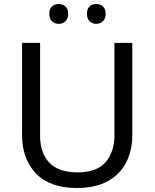

<svg xmlns="http://www.w3.org/2000/svg" viewBox="-20 -928 771 958"><path d="M640 -252Q640 -178 610 -118.5Q580 -59 518.5 -24.5Q457 10 362 10Q229 10 159.5 -62.5Q90 -135 90 -254V-714H180V-251Q180 -164 226.5 -116Q273 -68 367 -68Q464 -68 507.5 -119.5Q551 -171 551 -252V-714H640ZM226 -859Q226 -885 240 -896.5Q254 -908 273 -908Q292 -908 306 -896.5Q320 -885 320 -859Q320 -834 306 -821.5Q292 -809 273 -809Q254 -809 240 -821.5Q226 -834 226 -859ZM414 -859Q414 -885 427.5 -896.5Q441 -908 460 -908Q479 -908 493 -896.5Q507 -885 507 -859Q507 -834 493 -821.5Q479 -809 460 -809Q441 -809 427.5 -821.5Q414 -834 414 -859Z"/></svg>

Font: Noto Sans Batak
Style: Regular
Weight: 400
Designer: Monotype Design Team
Foundry: Monotype Imaging Inc.
Version: Version 2.002; ttfautohint (v1.8.4.7-5d5b)